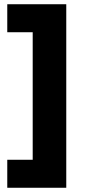

<svg xmlns="http://www.w3.org/2000/svg" viewBox="-20 -762 399 906"><path d="M292.7 -742V124H14.3V-8.1H134.3V-609.9H14.3V-742Z"/></svg>

Font: Alexandria
Style: Regular
Weight: 400
Designer: Mohamed Gaber
Foundry: Kief Type Foundry
Version: Version 5.100